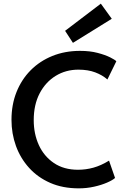

<svg xmlns="http://www.w3.org/2000/svg" viewBox="-20 -1026 689 1053"><path d="M412 7Q324 7 255.5 -23Q187 -53 139.5 -105.5Q92 -158 67.5 -225.5Q43 -293 43 -369Q43 -452 70.5 -521Q98 -590 148 -640.5Q198 -691 267 -719Q336 -747 419 -747Q473 -747 515 -736Q557 -725 584 -711.5Q611 -698 618 -690L569 -590Q542 -614 502.5 -629Q463 -644 410 -644Q341 -644 285.5 -610Q230 -576 197.5 -514Q165 -452 165 -367Q165 -292 193 -230.5Q221 -169 275.5 -132Q330 -95 408 -95Q451 -95 492.5 -106.5Q534 -118 578 -145L611 -50Q598 -38 567 -24.5Q536 -11 495.5 -2Q455 7 412 7ZM380 -791 337 -857 533 -1006 593 -923Z"/></svg>

Font: Alata
Style: Regular
Weight: 400
Designer: Spyros Zevelakis, Eben Sorkin
Foundry: Spyros Zevelakis
Version: Version 1.005; ttfautohint (v1.8.4.7-5d5b)